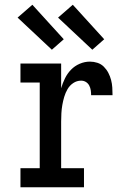

<svg xmlns="http://www.w3.org/2000/svg" viewBox="-20 -787 540 807"><path d="M66 0V-80H147V-440H66V-520H237V-416Q243 -437 253 -457.5Q263 -478 278.5 -494Q294 -510 315 -519Q336 -528 358 -528Q374 -528 389.5 -523Q405 -518 416.5 -506.5Q428 -495 435.5 -480.5Q443 -466 447 -450.5Q451 -435 452 -419Q453 -403 453 -387H363Q363 -397 361.5 -407.5Q360 -418 355 -427.5Q350 -437 341 -442.5Q332 -448 321 -448Q303 -448 288 -438Q273 -428 264 -412.5Q255 -397 250 -380Q245 -363 242 -346Q239 -329 238 -311Q237 -293 237 -276V-80H333V0ZM368 -578 224 -713 286 -767 418 -622ZM198 -578 54 -713 116 -767 248 -622Z"/></svg>

Font: Iosevka Curly Slab Medium
Style: Regular
Weight: 500
Monospace: yes
Designer: Belleve Invis
Foundry: Belleve Invis
Version: Version 22.1.2; ttfautohint (v1.8.4)